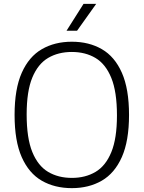

<svg xmlns="http://www.w3.org/2000/svg" viewBox="-20 -965 744 994"><path d="M352 9Q263 9 196.2 -29.5Q129.5 -68 92.5 -151.5Q55.5 -235 55.5 -370Q55.5 -505 92.8 -588.5Q130 -672 196.8 -710.5Q263.5 -749 352 -749Q440.5 -749 507.2 -710.5Q574 -672 611 -588.2Q648 -504.5 648 -370Q648 -235.5 610.8 -151.8Q573.5 -68 506.8 -29.5Q440 9 352 9ZM352 -44Q422 -44 474.5 -75Q527 -106 556.2 -177Q585.5 -248 585.5 -367.5Q585.5 -490 556.2 -561.8Q527 -633.5 474.5 -664.8Q422 -696 352 -696Q281.5 -696 229 -665Q176.5 -634 147.2 -563.2Q118 -492.5 118 -372.5Q118 -250 147.2 -178.2Q176.5 -106.5 229 -75.2Q281.5 -44 352 -44ZM324.5 -806 412.5 -945H478L379 -806Z"/></svg>

Font: Encode Sans SC Light
Style: Regular
Weight: 300
Version: Version 3.002